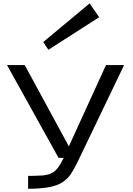

<svg xmlns="http://www.w3.org/2000/svg" viewBox="-20 -957 806 1164"><path d="M150.4 109.4Q189 109.4 233.9 106.9Q266.1 104.5 289.1 94.7Q310.5 85.4 329.1 62.5Q346.7 40 366.2 0H335L22.5 -562.5H129.9L397.5 -69.8L622.6 -562.5H732.4L447.3 31.2Q430.2 66.4 408.2 100.1Q389.6 127 357.4 148.9Q327.6 168 277.3 177.7Q224.1 187.5 150.4 187.5ZM242.2 -702.1 523.4 -936.5 581.1 -852.5 273.4 -655.3Z"/></svg>

Font: Michroma+
Style: Regular
Weight: 400
Designer: beogot
Foundry: beogot
Version: Version